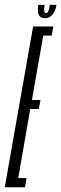

<svg xmlns="http://www.w3.org/2000/svg" viewBox="-55 -786 257 806"><path d="M-35 0H50L56.5 -38.5H21.5L72 -328.5H108L115 -366.5H79L126.5 -636.5H162L169 -675H84ZM133.5 -709.5Q147.5 -709.5 157 -717Q166.5 -724.5 173.2 -737Q180 -749.5 182 -765.5H154.5Q152 -752.5 150 -745Q148 -737.5 145 -734.2Q142 -731 137 -731Q134 -731 132.2 -734.5Q130.5 -738 130.2 -745Q130 -752 132.5 -765.5H105.5Q103 -749.5 104.2 -737Q105.5 -724.5 112.5 -717Q119.5 -709.5 133.5 -709.5Z"/></svg>

Font: Anybody UltraCondensed Light
Style: Italic
Weight: 300
Width: 1
Italic angle: -10°
Version: Version 1.113;gftools[0.9.25]